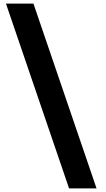

<svg xmlns="http://www.w3.org/2000/svg" viewBox="-20 -851 586 1062"><path d="M165 -831H13L362 191H514Z"/></svg>

Font: Be Vietnam Pro ExtraBold
Style: Regular
Weight: 800
Designer: Lam Bao, Tony Le, Vietanh Nguyen
Foundry: Yellow Type Foundry
Version: Version 1.002